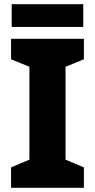

<svg xmlns="http://www.w3.org/2000/svg" viewBox="-20 -900 455 920"><path d="M382 0H33V-98L121 -135V-580L33 -616V-714H382V-616L294 -580V-135L382 -98ZM379 -880V-771H36V-880Z"/></svg>

Font: Noto Sans Thaana ExtraBold
Style: Regular
Weight: 800
Designer: David Williams
Foundry: Google Inc.
Version: Version 3.001; ttfautohint (v1.8.4.7-5d5b)